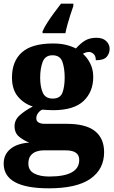

<svg xmlns="http://www.w3.org/2000/svg" viewBox="-27 -786 616 1042"><path d="M238 236Q-7 236 -7 102Q-7 52 30 22Q67 -8 132 -12Q103 -23 77.5 -43.5Q52 -64 52 -101Q52 -135 79.5 -160Q107 -185 151 -208Q103 -223 70.5 -261.5Q38 -300 38 -365Q38 -454 92 -502Q146 -550 261 -550Q299 -550 329 -543Q359 -536 385 -523Q410 -551 435 -566Q460 -581 496 -581Q531 -581 549.5 -563Q568 -545 568 -521Q568 -496 552 -477.5Q536 -459 493 -459Q493 -483 480.5 -493.5Q468 -504 456 -504Q447 -504 438 -501Q429 -498 423 -494Q447 -473 463 -441Q479 -409 479 -368Q479 -288 426.5 -238Q374 -188 261 -188Q250 -188 231 -189Q212 -190 203 -191Q191 -187 180.5 -173.5Q170 -160 170 -144Q170 -128 183 -121Q196 -114 215 -114H335Q439 -114 488.5 -74.5Q538 -35 538 40Q538 132 464 184Q390 236 238 236ZM259 -251Q300 -251 312 -283.5Q324 -316 324 -365Q324 -416 311.5 -451Q299 -486 258 -486Q218 -486 204.5 -450Q191 -414 191 -364Q191 -316 205 -283.5Q219 -251 259 -251ZM240 172Q403 172 403 82Q403 30 330 30H207Q190 30 171.5 36Q153 42 140 57.5Q127 73 127 102Q127 139 158.5 155.5Q190 172 240 172ZM204 -616Q213 -637 230 -663.5Q247 -690 267 -717Q287 -744 304 -766H371V-753Q364 -734 355.5 -707.5Q347 -681 339.5 -654Q332 -627 328 -606H204Z"/></svg>

Font: Noto Serif Tamil ExtraBold
Style: Italic
Weight: 800
Italic angle: -12°
Designer: Indian Type Foundry, Tom Grace, and the Monotype Design Team
Foundry: Monotype Imaging Inc.
Version: Version 2.003; ttfautohint (v1.8.4.7-5d5b)